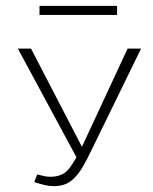

<svg xmlns="http://www.w3.org/2000/svg" viewBox="-20 -628 522 656"><path d="M164 8Q148 8 131.5 4Q115 0 97 -6L107 -32Q122 -28 132.5 -26Q143 -24 152 -24Q195 -24 217 -53Q239 -82 263 -133L416 -462H462L294 -118Q278 -84 261 -55Q244 -26 221.5 -9Q199 8 164 8ZM247 -80 41 -462H86L270 -107ZM115 -577V-608H380V-577Z"/></svg>

Font: Ysabeau SC ExtraLight
Style: Regular
Weight: 250
Designer: Christian Thalmann (Catharsis Fonts)
Version: Version 2.001;gftools[0.9.30]; featfreeze: smcp